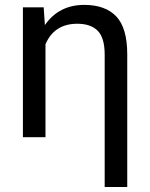

<svg xmlns="http://www.w3.org/2000/svg" viewBox="-20 -558 612 781"><path d="M73.2 0V-528.3H157.7L162.6 -456.1Q219.7 -538.1 322.8 -538.1Q408.2 -538.1 452.9 -491.2Q497.6 -444.3 497.6 -336.9V202.6H405.8V-335.9Q405.8 -404.3 377.4 -432.9Q349.1 -461.4 294.4 -461.4Q200.7 -461.4 165 -377.9V0Z"/></svg>

Font: Bert Sans Medium
Style: Regular
Weight: 500
Designer: Christian Robertson, Adam Twardoch, & Cristiano Sobral
Foundry: Google
Version: Version 12.135;January 10, 2020;FontCreator 12.0.0.2547 64-b